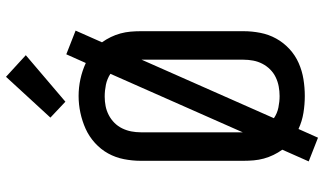

<svg xmlns="http://www.w3.org/2000/svg" viewBox="-240 -788 1080 640"><g transform="rotate(-90 300.0 -468.0)"><path d="M161 52 82 21 121 -67Q111 -81 103.5 -96.5Q96 -112 91.5 -128.5Q87 -145 85.5 -162Q84 -179 84 -196V-539Q84 -567 89.5 -595Q95 -623 108.5 -647.5Q122 -672 143.5 -691.5Q165 -711 190.5 -722.5Q216 -734 244 -740Q272 -746 300 -746Q328 -746 356 -740Q384 -734 410 -722L439 -787L518 -756L479 -668Q489 -654 496.5 -638.5Q504 -623 508.5 -606.5Q513 -590 514.5 -573Q516 -556 516 -539V-196Q516 -168 510.5 -140Q505 -112 491.5 -87.5Q478 -63 457 -43.5Q436 -24 410 -12.5Q384 -1 356 3.5Q328 8 300 8Q272 8 244 3.5Q216 -1 190 -13ZM179 -199 374 -640Q357 -651 337.5 -655Q318 -659 298 -659Q282 -659 266.5 -656Q251 -653 236.5 -645.5Q222 -638 210.5 -626.5Q199 -615 192 -600.5Q185 -586 182 -570.5Q179 -555 179 -539ZM300 -76Q316 -76 332 -79Q348 -82 362.5 -89Q377 -96 388.5 -107.5Q400 -119 407.5 -133.5Q415 -148 418 -164Q421 -180 421 -196V-536L226 -95Q242 -84 261.5 -80Q281 -76 300 -76ZM281 -790 228 -840 364 -988 436 -922Z"/></g></svg>

Font: Iosevka Slab Medium Extended
Style: Regular
Weight: 500
Width: 7
Monospace: yes
Designer: Belleve Invis
Foundry: Belleve Invis
Version: Version 11.1.1; ttfautohint (v1.8.3)